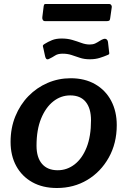

<svg xmlns="http://www.w3.org/2000/svg" viewBox="-20 -932 639 962"><path d="M265 10Q194 10 142 -19Q90 -48 61.5 -100Q33 -152 33 -221Q33 -291 57 -349.5Q81 -408 122.5 -450.5Q164 -493 218.5 -516.5Q273 -540 334 -540Q405 -540 457 -510Q509 -480 537 -427Q565 -374 565 -305Q565 -214 525 -142.5Q485 -71 417.5 -30.5Q350 10 265 10ZM269 -79Q316 -79 354 -108.5Q392 -138 414 -193.5Q436 -249 436 -329Q436 -389 409.5 -421.5Q383 -454 332 -454Q285 -454 247 -424Q209 -394 186 -338Q163 -282 163 -202Q163 -143 190.5 -111Q218 -79 269 -79ZM518 -656Q502 -649 480 -642Q458 -635 430 -635Q402 -635 380 -642.5Q358 -650 338 -656.5Q318 -663 294 -663Q270 -663 256.5 -654Q243 -645 224 -636Q216 -633 212 -637Q208 -641 206 -650L198 -687Q197 -694 195 -699.5Q193 -705 202 -711Q221 -723 241 -731Q261 -739 289 -739Q318 -739 342 -732Q366 -725 387.5 -717Q409 -709 430 -709Q446 -709 457.5 -714.5Q469 -720 479.5 -727Q490 -734 500 -737Q509 -739 514.5 -734.5Q520 -730 521 -722L526 -678Q527 -672 527.5 -665.5Q528 -659 518 -656ZM540 -896 532 -840Q531 -831 527 -828.5Q523 -826 512 -826H207Q198 -826 194.5 -832Q191 -838 192 -846L199 -902Q201 -909 202.5 -910.5Q204 -912 209 -912H528Q534 -912 537.5 -906.5Q541 -901 540 -896Z"/></svg>

Font: Libre Franklin Thin SemiBold
Style: Italic
Weight: 600
Italic angle: -8°
Version: Version 3.000